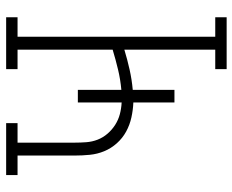

<svg xmlns="http://www.w3.org/2000/svg" viewBox="-88 -688 775 640"><g transform="rotate(-90 300.0 -367.5)"><path d="M390 0V-38H455V-341Q422 -331 388.5 -323.5Q355 -316 321 -313V-174H279V-311Q254 -312 229 -317.5Q204 -323 182 -335Q160 -347 143 -366Q126 -385 116.5 -408Q107 -431 104.5 -456Q102 -481 102 -507V-697H37V-735H210V-697H145V-507Q145 -487 146.5 -467.5Q148 -448 155 -430Q162 -412 175 -397Q188 -382 204.5 -371.5Q221 -361 240 -356Q259 -351 279 -350V-496H321V-351Q355 -354 388.5 -362Q422 -370 455 -380V-697H390V-735H563V-697H498V-38H563V0Z"/></g></svg>

Font: Iosevka Slab XLtEx
Style: Regular
Weight: 200
Width: 7
Monospace: yes
Designer: Belleve Invis
Foundry: Belleve Invis
Version: Version 11.1.0; ttfautohint (v1.8.3)